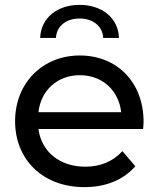

<svg xmlns="http://www.w3.org/2000/svg" viewBox="-20 -763 652 789"><path d="M307 -687C360 -687 402 -657 404 -607H469C466 -691 397 -743 307 -743C217 -743 148 -691 145 -607H210C212 -657 254 -687 307 -687ZM570 -262C570 -425 461 -535 308 -535C155 -535 42 -422 42 -265C42 -107 156 6 327 6C415 6 488 -24 536 -80L483 -142C444 -99 392 -78 330 -78C225 -78 150 -140 138 -233H568C569 -242 570 -254 570 -262ZM308 -454C401 -454 468 -391 478 -302H138C148 -392 216 -454 308 -454Z"/></svg>

Font: AWKNG-Font Medium
Style: Regular
Weight: 500
Designer: Awakening Church
Foundry: Awakening Church
Version: Version 1.700;PS 001.700;hotconv 1.0.88;makeotf.lib2.5.64775